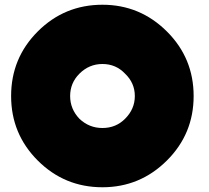

<svg xmlns="http://www.w3.org/2000/svg" viewBox="-20 -790 882 810"><path d="M548.8 -384.8Q548.8 -439.9 507.8 -479Q469.2 -520 412.1 -520Q356 -520 314.9 -479Q275.9 -439.9 275.9 -384.8Q275.9 -330.1 314.9 -289.1Q356 -250 412.1 -250Q469.2 -250 507.8 -289.1Q548.8 -330.1 548.8 -384.8ZM139.2 -112.8Q26.9 -225.1 26.9 -384.8Q26.9 -544.9 139.2 -657.2Q252 -770 412.1 -770Q570.8 -770 684.1 -657.2Q796.9 -544.9 796.9 -384.8Q796.9 -225.1 684.1 -112.8Q570.8 0 412.1 0Q252 0 139.2 -112.8Z"/></svg>

Font: DimaBlue
Style: Bold
Weight: 700
Designer: R.Balvardi
Foundry: Dima Software Group
Version: Version 1.00;February 3, 2019;FontCreator 11.5.0.2427 64-bit